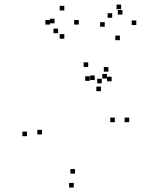

<svg xmlns="http://www.w3.org/2000/svg" viewBox="-20 -795 660 836"><path d="M542.5 -263V-283H522.5V-263ZM445.5 -453V-473H425.5V-453ZM392.5 -446.5V-466.5H372.5V-446.5ZM419.5 -398V-418H399.5V-398ZM480 -263V-283H460V-263ZM306.5 -39V-59H286.5V-39ZM162.5 -209.5V-229.5H142.5V-209.5ZM371 -443V-463H351V-443ZM423 -432V-452H403V-432ZM466 -441V-461H446V-441ZM452 -483V-503H432V-483ZM364 -503.5V-523.5H344V-503.5ZM97.5 -202V-222H77.5V-202ZM301 21.5V1.5H281V21.5ZM502 -620V-640H482V-620ZM573.5 -686V-706H553.5V-686ZM507.5 -755V-775H487.5V-755ZM468.5 -717.5V-737.5H448.5V-717.5ZM513 -731.5V-751.5H493V-731.5ZM436 -678.5V-698.5H416V-678.5ZM323 -688V-708H303V-688ZM260 -749.5V-769.5H240V-749.5ZM197.5 -688V-708H177.5V-688ZM233 -650.5V-670.5H213V-650.5ZM217.5 -693.5V-713.5H197.5V-693.5ZM260 -626.5V-646.5H240V-626.5Z"/></svg>

Font: Monaspace Radon Dots Var
Style: Regular
Weight: 400
Designer: Riley Cran and the Lettermatic Team
Version: Version 1.100 (Monaspace Radon Dots)